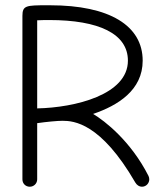

<svg xmlns="http://www.w3.org/2000/svg" viewBox="-20 -708 637 728"><path d="M543 -41C476 -173 377 -250 333 -276C427 -308 521 -366 521 -478C521 -611 395 -688 170 -688C165.9 -688 161.9 -688 158 -688C79.5 -688 65 -687.1 65 -648V-28C65 -12 77 0 93 0C108 0 121 -12 121 -28V-241C155 -246 198 -250 217 -250C260 -250 362 -242 493 -16C499 -6 508 0 518 0C535 0 546 -14 546 -28C546 -32 545 -37 543 -41ZM121 -631C136 -632 157 -632 167 -632C355 -632 465 -580 465 -478C465 -349 265 -300 121 -297Z"/></svg>

Font: Comic Neue
Style: Normal
Weight: 400
Designer: Craig Rozynski
Foundry: Craig Rozynski
Version: Version 2.003